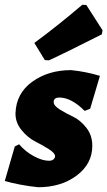

<svg xmlns="http://www.w3.org/2000/svg" viewBox="-33 -774 450 805"><path d="M312 -754 329 -753 397 -647 394 -630Q242 -553 172 -521L155 -522L111 -594Q210 -667 312 -754ZM265 -480Q326 -474 386 -456L345 -318L322 -309Q266 -365 216 -365Q192 -365 192 -346Q192 -331 217.5 -315Q243 -299 273 -285Q303 -271 328.5 -239Q354 -207 354 -163Q354 -87 288.5 -38Q223 11 127 11Q51 3 -13 -15L29 -160L47 -169Q75 -137 110 -118.5Q145 -100 172 -100Q185 -100 191.5 -106Q198 -112 198 -119Q198 -132 172 -148.5Q146 -165 114.5 -181Q83 -197 57 -229Q31 -261 32 -300Q35 -383 102.5 -431.5Q170 -480 265 -480Z"/></svg>

Font: Alegreya Sans SC Black
Style: Italic
Weight: 900
Italic angle: -7°
Designer: Juan Pablo del Peral
Foundry: Huerta Tipografica
Version: Version 2.007